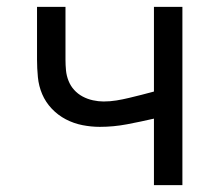

<svg xmlns="http://www.w3.org/2000/svg" viewBox="-20 -540 640 560"><path d="M429 0V-194Q390 -185 350.5 -177.5Q311 -170 271 -170Q246 -170 220.5 -175Q195 -180 172 -192Q149 -204 131 -223Q113 -242 103 -265.5Q93 -289 90.5 -315Q88 -341 88 -366V-520H171V-366Q171 -350 172.5 -334.5Q174 -319 180 -304Q186 -289 196.5 -277.5Q207 -266 221 -258.5Q235 -251 251 -247.5Q267 -244 282 -244Q301 -244 319.5 -247Q338 -250 356.5 -254.5Q375 -259 393 -263.5Q411 -268 429 -273V-520H512V0Z"/></svg>

Font: Bmono
Style: Regular
Weight: 400
Monospace: yes
Designer: Belleve Invis
Foundry: Belleve Invis
Version: Version 11.2.2; ttfautohint (v1.8.2)